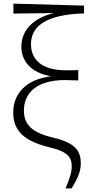

<svg xmlns="http://www.w3.org/2000/svg" viewBox="-20 -820 509 1060"><path d="M342 220H375C409 166 426 126 426 82C426 18 401 -30 278 -59C156 -87 112 -132 112 -210C112 -306 182 -378 339 -378C356 -378 384 -377 412 -376V-433C390 -432 358 -432 342 -432C210 -432 151 -492 151 -576C151 -674 232 -740 444 -746V-789L54 -800V-745L277 -748C168 -721 98 -657 98 -562C98 -483 151 -417 263 -399C118 -382 53 -297 53 -199C53 -98 112 -41 256 -6C362 19 376 55 376 99C376 132 363 170 342 220Z"/></svg>

Font: Noto Serif TC ExtraLight
Style: Regular
Weight: 200
Designer: Ryoko NISHIZUKA 西塚涼子 (kana & ideographs); Frank Grießhammer (Latin, Greek & Cyrillic); Wenlong ZHANG 张文龙 (bopomofo); San
Foundry: Adobe
Version: Version 2.001;hotconv 1.1.0;makeotfexe 2.6.0